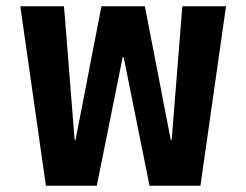

<svg xmlns="http://www.w3.org/2000/svg" viewBox="-20 -595 789 615"><path d="M127 0 45 -575H185L219 -147H222L305 -575H444L527 -147H530L564 -575H704L622 0H459L376 -412H373L290 0Z"/></svg>

Font: Anuphan
Style: Bold
Weight: 700
Designer: Mike Abbink, Paul van der Laan, Pieter van Rosmalen, Mint Tantisuwanna
Foundry: Bold Monday; Cadson Demak
Version: Version 3.002;hotconv 1.0.109;makeotfexe 2.5.65596